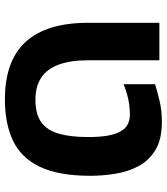

<svg xmlns="http://www.w3.org/2000/svg" viewBox="30 -682 664 763"><g transform="rotate(90 361.5 -300.0)"><path d="M374.5 12Q298.7 12 241.4 -8.4Q184 -28.9 146 -70.3Q108.1 -111.7 89.1 -173.7Q70.1 -235.6 70.1 -318.6V-601.8H219.1V-318.6Q219.1 -247.6 236.6 -201Q254.2 -154.4 288.8 -131.9Q323.3 -109.3 375.5 -109.3Q433.6 -109.3 465.7 -132.8Q497.9 -156.4 511 -203Q524.1 -249.6 524.1 -318.6Q524.1 -366.5 518.2 -398.1Q512.2 -429.7 500.8 -448.9Q489.3 -468.2 472.8 -476.4Q456.2 -484.6 435 -484.6Q402.1 -484.6 372.6 -478Q343 -471.5 314.1 -459.4V-584.8Q340 -592.8 378.9 -602.3Q417.8 -611.8 463.7 -611.8Q533.5 -611.8 575.9 -585.9Q618.3 -559.9 640.3 -517.9Q662.2 -475.9 670.1 -425.8Q678.1 -375.7 678.1 -327.5Q678.1 -200.9 642.1 -126.5Q606.2 -52.1 538.3 -20Q470.3 12 374.5 12Z"/></g></svg>

Font: Noto Sans Hebrew
Style: Regular
Weight: 400
Designer: Monotype Design Team
Foundry: Monotype Imaging Inc.
Version: Version 2.003;January 10, 2023;FontCreator 14.0.0.2877 64-bi